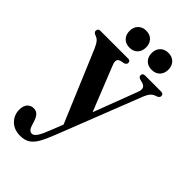

<svg xmlns="http://www.w3.org/2000/svg" viewBox="-263 -683 1003 1003"><g transform="rotate(45 238.0 -182.0)"><path d="M198.5 109 224.5 43.5 58 -352.5Q47.5 -376.5 37 -388.5Q26.5 -400.5 9 -405.5Q-3.5 -412 -3.5 -421.5Q-3.5 -439 14 -439H219.5Q236 -439 236 -423Q236 -413 222.5 -407L198.5 -402Q172 -394 186.5 -358.5L286 -109.5L378 -351.5Q386 -373 381.8 -384.5Q377.5 -396 361 -401.5L339.5 -407Q326.5 -412.5 326.5 -423Q326.5 -439 344.5 -439H462.5Q480.5 -439 480.5 -423Q480.5 -413.5 468.5 -406.5Q447 -400.5 435.8 -389.2Q424.5 -378 413.5 -350.5L233 110Q214 159 197.2 188.8Q180.5 218.5 159.2 232Q138 245.5 105.5 245.5Q59.5 245.5 32.5 218.2Q5.5 191 5.5 151Q5.5 124 18.8 108.5Q32 93 54.5 93Q71.5 93 83 103.5Q94.5 114 103 138.5L109.5 159Q119 194.5 141 194.5Q155.5 194.5 168.8 173.2Q182 152 198.5 109ZM183.5 -484Q155.5 -484 138.8 -501.2Q122 -518.5 122 -546.5Q122 -574.5 138.8 -591.8Q155.5 -609 183.5 -609Q211.5 -609 228 -591.8Q244.5 -574.5 244.5 -546.5Q244.5 -518.5 228 -501.2Q211.5 -484 183.5 -484ZM347 -484Q319 -484 302.2 -501.2Q285.5 -518.5 285.5 -546.5Q285.5 -574.5 302.5 -591.8Q319.5 -609 347 -609Q375.5 -609 392.2 -591.8Q409 -574.5 409 -546.5Q409 -518.5 392.2 -501.2Q375.5 -484 347 -484Z"/></g></svg>

Font: Fraunces 144pt Soft SemiBold
Style: Regular
Weight: 600
Version: Version 1.000;[b76b70a41]